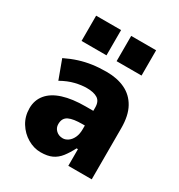

<svg xmlns="http://www.w3.org/2000/svg" viewBox="-177 -858 918 987"><g transform="rotate(30 281.5 -364.5)"><path d="M209 11Q169 11 131.5 -11Q94 -33 70.5 -71Q47 -109 47 -157Q47 -205 75.5 -239.5Q104 -274 159 -291.5Q214 -309 293 -309H357V-222H325Q297 -222 277 -219Q257 -216 243.5 -209.5Q230 -203 223 -191Q216 -179 216 -160Q216 -138 232 -123Q248 -108 272 -108Q288 -108 303.5 -119Q319 -130 328.5 -150.5Q338 -171 338 -200V-329Q338 -365 315.5 -379.5Q293 -394 251 -394Q220 -394 183 -385Q146 -376 105 -353L64 -464Q103 -483 139.5 -494.5Q176 -506 214.5 -511.5Q253 -517 298 -517Q361 -517 408 -494.5Q455 -472 481 -425Q507 -378 507 -304V0H368V-99H360Q342 -64 322.5 -39Q303 -14 276.5 -1.5Q250 11 209 11ZM314 -590V-740H462V-590ZM106 -590V-740H254V-590Z"/></g></svg>

Font: Nunito Sans 7pt Condensed Black
Style: Regular
Weight: 900
Width: 3
Designer: Vernon Adams
Foundry: Vernon Adams
Version: Version 3.101;gftools[0.9.27]